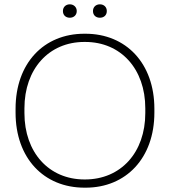

<svg xmlns="http://www.w3.org/2000/svg" viewBox="-20 -862 785 888"><path d="M303 -780C321 -780 335 -792 335 -811C335 -829 321 -842 303 -842C284 -842 271 -829 271 -811C271 -792 284 -780 303 -780ZM442 -780C461 -780 474 -792 474 -811C474 -829 461 -842 442 -842C423 -842 410 -829 410 -811C410 -792 423 -780 442 -780ZM52 -341C52 -131 182 6 371 6H376C563 6 694 -131 694 -341V-359C694 -569 563 -706 375 -706H370C182 -706 52 -569 52 -359ZM93 -339V-361C93 -543 206 -668 370 -668H374C539 -668 652 -543 652 -361V-339C652 -157 539 -32 373 -32H371C206 -32 93 -157 93 -339Z"/></svg>

Font: Fixel Text ExtraLight
Style: Regular
Weight: 200
Width: 4
Designer: AlfaBravo + MacPaw
Foundry: Kyrylo Tkachov, Marchela Mozhyna, Serhii Makarenko, Maria Weinstein, Zakhar Kryvoshyya
Version: Version 1.211